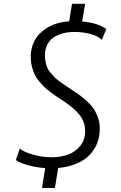

<svg xmlns="http://www.w3.org/2000/svg" viewBox="-20 -864 628 997"><path d="M354 -844.2H421.9L406.7 -752.4Q486.3 -745.6 532.2 -713.4L508.8 -657.2Q488.8 -676.8 449.5 -687.5Q410.2 -698.2 368.2 -698.2Q348.1 -698.2 329.1 -695.6Q310.1 -692.9 288.6 -684.8Q267.1 -676.8 251.2 -664.3Q235.4 -651.9 224.6 -630.1Q213.9 -608.4 213.4 -580.6Q212.9 -562 216.1 -545.4Q219.2 -528.8 224.1 -515.9Q229 -502.9 240 -489.3Q251 -475.6 259.5 -466.6Q268.1 -457.5 285.4 -444.3Q302.7 -431.2 313.7 -423.8Q324.7 -416.5 346.7 -401.9Q373.5 -384.3 389.4 -373Q405.3 -361.8 428.5 -341.1Q451.7 -320.3 464.6 -301.8Q477.5 -283.2 487.5 -256.6Q497.6 -230 498 -200.7Q499 -139.2 471.2 -93.3Q443.4 -47.4 395 -22.5Q346.7 2.4 282.2 8.3L265.1 112.3H198.2L214.8 8.8Q164.6 5.4 121.3 -7.3Q78.1 -20 62.5 -33.2L83 -93.3Q97.7 -77.1 147.2 -62.3Q196.8 -47.4 247.1 -47.4Q293.9 -47.4 332.5 -61Q371.1 -74.7 396.5 -106.2Q421.9 -137.7 421.9 -182.6Q421.9 -231 393.3 -267.3Q364.7 -303.7 303.2 -343.3Q282.7 -356.4 271 -364.5Q259.3 -372.6 240 -387.2Q220.7 -401.9 208.7 -413.6Q196.8 -425.3 182.4 -442.9Q168 -460.4 159.9 -477.5Q151.9 -494.6 146 -516.4Q140.1 -538.1 139.6 -561.5Q137.7 -645.5 193.4 -696.3Q249 -747.1 339.4 -753.4Z"/></svg>

Font: HaufeMerriweatherSansLt
Style: Italic
Weight: 300
Designer: Eben Sorkin ( eben@eyebytes.com )
Foundry: Eben Sorkin
Version: Version 1.56